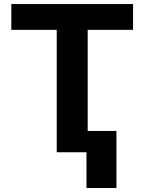

<svg xmlns="http://www.w3.org/2000/svg" viewBox="-20 -747 708 942"><path d="M258.3 -600.6H35.6V-727.1H632.8V-600.6H410.2V0H258.3ZM404.3 -104.5H551.3V175.3H404.3Z"/></svg>

Font: My Font
Style: Bold
Weight: 500
Designer: Rasmus Andersson
Foundry: rsms
Version: Version 0.001